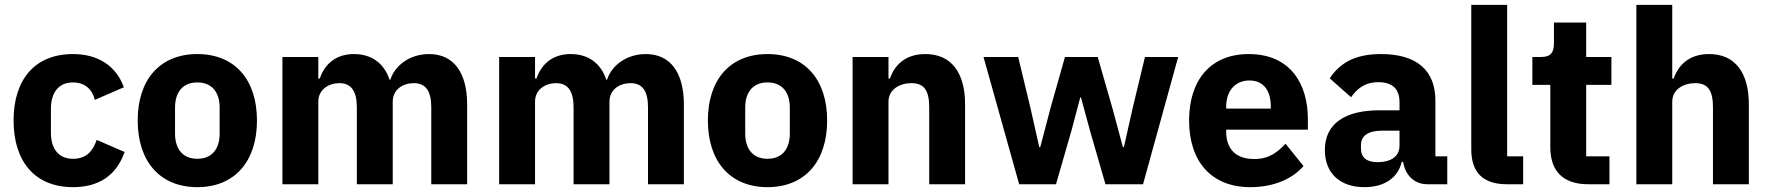

<svg xmlns="http://www.w3.org/2000/svg" viewBox="-20 -760 7297 792"><path d="M281 12C384 12 459 -33 494 -133L379 -183C364 -141 340 -105 281 -105C221 -105 190 -147 190 -213V-311C190 -377 221 -420 281 -420C333 -420 362 -388 371 -348L491 -400C460 -486 387 -537 281 -537C123 -537 36 -431 36 -263C36 -95 123 12 281 12Z M794 12C948 12 1040 -94 1040 -263C1040 -432 948 -537 794 -537C640 -537 548 -432 548 -263C548 -94 640 12 794 12ZM794 -105C736 -105 702 -143 702 -209V-316C702 -382 736 -420 794 -420C852 -420 886 -382 886 -316V-209C886 -143 852 -105 794 -105Z M1293 0V-340C1293 -392 1337 -417 1380 -417C1428 -417 1452 -385 1452 -317V0H1600V-340C1600 -392 1643 -417 1687 -417C1736 -417 1759 -385 1759 -317V0H1907V-329C1907 -461 1851 -537 1750 -537C1670 -537 1609 -490 1590 -431H1587C1564 -500 1512 -537 1440 -537C1362 -537 1318 -492 1299 -436H1293V-525H1145V0Z M2187 0V-340C2187 -392 2231 -417 2274 -417C2322 -417 2346 -385 2346 -317V0H2494V-340C2494 -392 2537 -417 2581 -417C2630 -417 2653 -385 2653 -317V0H2801V-329C2801 -461 2745 -537 2644 -537C2564 -537 2503 -490 2484 -431H2481C2458 -500 2406 -537 2334 -537C2256 -537 2212 -492 2193 -436H2187V-525H2039V0Z M3146 12C3300 12 3392 -94 3392 -263C3392 -432 3300 -537 3146 -537C2992 -537 2900 -432 2900 -263C2900 -94 2992 12 3146 12ZM3146 -105C3088 -105 3054 -143 3054 -209V-316C3054 -382 3088 -420 3146 -420C3204 -420 3238 -382 3238 -316V-209C3238 -143 3204 -105 3146 -105Z M3645 0V-340C3645 -392 3692 -417 3740 -417C3794 -417 3813 -384 3813 -317V0H3961V-329C3961 -461 3904 -537 3797 -537C3714 -537 3670 -491 3651 -436H3645V-525H3497V0Z M4184 0H4336L4400 -222L4436 -358H4439L4476 -222L4540 0H4695L4840 -525H4703L4652 -313L4616 -153H4612L4569 -313L4508 -525H4373L4313 -313L4271 -153H4267L4231 -313L4180 -525H4037Z M5137 12C5233 12 5310 -21 5357 -75L5283 -167C5250 -133 5216 -104 5154 -104C5075 -104 5038 -148 5038 -217V-225H5375V-269C5375 -411 5305 -537 5131 -537C4973 -537 4885 -429 4885 -263C4885 -95 4976 12 5137 12ZM5134 -428C5193 -428 5222 -385 5222 -321V-312H5038V-320C5038 -385 5075 -428 5134 -428Z M5950 0V-115H5901V-345C5901 -469 5825 -537 5677 -537C5567 -537 5507 -499 5465 -437L5553 -359C5576 -391 5607 -421 5666 -421C5728 -421 5753 -389 5753 -338V-305H5670C5531 -305 5445 -252 5445 -141C5445 -50 5503 12 5608 12C5688 12 5746 -24 5762 -92H5768C5777 -36 5815 0 5868 0ZM5663 -91C5619 -91 5594 -109 5594 -147V-162C5594 -200 5624 -221 5681 -221H5753V-159C5753 -111 5712 -91 5663 -91Z M6263 0V-115H6197V-740H6049V-144C6049 -51 6095 0 6196 0Z M6619 0V-115H6523V-410H6627V-525H6523V-667H6390V-581C6390 -545 6378 -525 6338 -525H6301V-410H6375V-153C6375 -53 6429 0 6531 0Z M6730 0H6878V-340C6878 -392 6925 -417 6973 -417C7027 -417 7046 -384 7046 -317V0H7194V-329C7194 -461 7137 -537 7030 -537C6947 -537 6903 -491 6884 -436H6878V-740H6730Z"/></svg>

Font: IBM Plex Thai Looped
Style: Bold
Weight: 700
Designer: Mike Abbink, Paul van der Laan, Pieter van Rosmalen, Ben Mitchell, Mark Frömberg
Foundry: Bold Monday
Version: Version 1.0